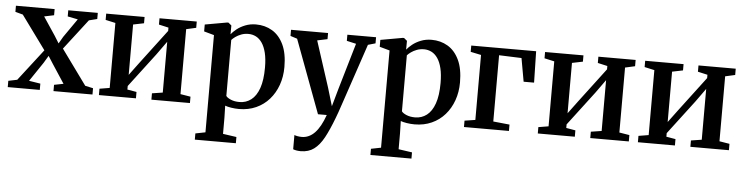

<svg xmlns="http://www.w3.org/2000/svg" viewBox="-48 -782 4893 1263"><g transform="rotate(5 2399.0 -150.5)"><path d="M65 -53.5 226 -262 64 -484 14 -497.5V-538H269.5V-497.5L205 -484L285.5 -363L315 -315.5L341.5 -361L427 -484L359.5 -497.5V-538H554.5V-497.5L500.5 -484L346.5 -284L514 -53L566.5 -41.5V0H309V-41.5L370.5 -53.5L290 -176.5L257 -228L228 -179.5L143 -53.5L218.5 -41.5V0H7V-41.5Z M609 0V-42L675.5 -53V-482L610 -496.5V-538H863.5V-496.5L792.5 -482V-149.5L853 -231L1026 -460V-482L962 -496.5V-538H1208V-496.5L1143 -482V-53L1210 -42V0H955.5V-42L1026 -53V-388.5L962.5 -300L792.5 -76V-52.5L853.5 -42V0Z M1263 237V196L1328.5 183V-459L1262 -477.5V-523L1408 -549H1416.5L1437 -532L1436.5 -474Q1449.5 -490.5 1472.5 -509Q1495.5 -527.5 1527.8 -540.2Q1560 -553 1598.5 -553Q1658 -553 1705.5 -524.8Q1753 -496.5 1780.8 -438.2Q1808.5 -380 1808.5 -289.5Q1808.5 -226 1789 -171.2Q1769.5 -116.5 1733.5 -75.5Q1697.5 -34.5 1647 -11.8Q1596.5 11 1534.5 11Q1508.5 11 1482.5 6.8Q1456.5 2.5 1442.5 -3L1444.5 78V183L1534 196V237ZM1533.5 -35Q1577 -35 1610.5 -60.5Q1644 -86 1662.8 -139Q1681.5 -192 1681.5 -275Q1681.5 -331.5 1671.8 -371.8Q1662 -412 1644.5 -437.5Q1627 -463 1603.8 -474.8Q1580.5 -486.5 1554 -486.5Q1528 -486.5 1506.5 -478.2Q1485 -470 1469 -458.5Q1453 -447 1444.5 -437V-67.5Q1452.5 -55.5 1476.8 -45.2Q1501 -35 1533.5 -35Z M1963 252Q1947 252 1933.8 249.5Q1920.5 247 1913 243.5V149.5Q1920 153 1934 155.5Q1948 158 1962.5 158Q1986 158 2007.5 148.2Q2029 138.5 2047.8 119Q2066.5 99.5 2083 69.8Q2099.5 40 2113.5 0H2055.5L1875.5 -483L1830.5 -497.5V-538H2075V-497.5L2008 -483.5L2106.5 -179.5L2142 -60.5L2175 -178L2264.5 -483.5L2202.5 -497.5V-538H2392V-497.5L2343 -483.5Q2317.5 -408 2294 -338Q2270.5 -268 2250.2 -208Q2230 -148 2214.2 -101.2Q2198.5 -54.5 2188 -24.2Q2177.5 6 2173.5 15Q2144 93 2115.5 145.8Q2087 198.5 2051 225.2Q2015 252 1963 252Z M2422.5 237V196L2488 183V-459L2421.5 -477.5V-523L2567.5 -549H2576L2596.5 -532L2596 -474Q2609 -490.5 2632 -509Q2655 -527.5 2687.2 -540.2Q2719.5 -553 2758 -553Q2817.5 -553 2865 -524.8Q2912.5 -496.5 2940.2 -438.2Q2968 -380 2968 -289.5Q2968 -226 2948.5 -171.2Q2929 -116.5 2893 -75.5Q2857 -34.5 2806.5 -11.8Q2756 11 2694 11Q2668 11 2642 6.8Q2616 2.5 2602 -3L2604 78V183L2693.5 196V237ZM2693 -35Q2736.5 -35 2770 -60.5Q2803.5 -86 2822.2 -139Q2841 -192 2841 -275Q2841 -331.5 2831.2 -371.8Q2821.5 -412 2804 -437.5Q2786.5 -463 2763.2 -474.8Q2740 -486.5 2713.5 -486.5Q2687.5 -486.5 2666 -478.2Q2644.5 -470 2628.5 -458.5Q2612.5 -447 2604 -437V-67.5Q2612 -55.5 2636.2 -45.2Q2660.5 -35 2693 -35Z M3019.5 0V-42L3090 -53V-482L3020.5 -496.5V-538H3449L3453.5 -331H3384.5L3357 -485L3208.5 -490.5V-53L3316.5 -42V0Z M3507 0V-42L3573.5 -53V-482L3508 -496.5V-538H3761.5V-496.5L3690.5 -482V-149.5L3751 -231L3924 -460V-482L3860 -496.5V-538H4106V-496.5L4041 -482V-53L4108 -42V0H3853.5V-42L3924 -53V-388.5L3860.5 -300L3690.5 -76V-52.5L3751.5 -42V0Z M4168 0V-42L4234.5 -53V-482L4169 -496.5V-538H4422.5V-496.5L4351.5 -482V-149.5L4412 -231L4585 -460V-482L4521 -496.5V-538H4767V-496.5L4702 -482V-53L4769 -42V0H4514.5V-42L4585 -53V-388.5L4521.5 -300L4351.5 -76V-52.5L4412.5 -42V0Z"/></g></svg>

Font: Merriweather 60pt SemiBold
Style: Regular
Weight: 600
Version: Version 2.100